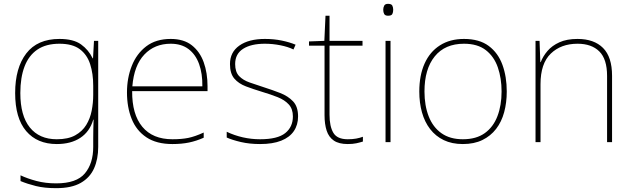

<svg xmlns="http://www.w3.org/2000/svg" viewBox="-20 -741 3295 1001"><path d="M290 -538Q363 -538 402.5 -509.5Q442 -481 463 -437H465L470 -528H492V25Q492 88 470.5 136.5Q449 185 401 212.5Q353 240 273 240Q212 240 167.5 229Q123 218 87 203V173Q123 190 170 202.5Q217 215 273 215Q379 215 422.5 163Q466 111 466 25V-17Q466 -46 466.5 -67Q467 -88 468 -117H466Q448 -55 399 -22.5Q350 10 276 10Q174 10 116.5 -57.5Q59 -125 59 -256Q59 -387 117 -462.5Q175 -538 290 -538ZM290 -513Q220 -513 175 -482.5Q130 -452 108 -394.5Q86 -337 86 -256Q86 -138 135.5 -76.5Q185 -15 276 -15Q335 -15 372 -35.5Q409 -56 429.5 -89.5Q450 -123 458 -164Q466 -205 466 -246V-294Q466 -357 450 -406.5Q434 -456 396 -484.5Q358 -513 290 -513Z M870 -538Q938 -538 980 -505Q1022 -472 1042 -416.5Q1062 -361 1062 -291V-266H669Q668 -145 722 -80Q776 -15 879 -15Q927 -15 961.5 -22Q996 -29 1042 -50V-23Q1004 -6 965.5 2Q927 10 879 10Q796 10 743.5 -25Q691 -60 666.5 -121Q642 -182 642 -259Q642 -334 667 -397.5Q692 -461 742.5 -499.5Q793 -538 870 -538ZM870 -513Q786 -513 732.5 -456.5Q679 -400 670 -291H1035Q1036 -357 1018 -407Q1000 -457 963 -485Q926 -513 870 -513Z M1534 -134Q1534 -90 1512 -57.5Q1490 -25 1446 -7.5Q1402 10 1336 10Q1281 10 1236 -0.5Q1191 -11 1162 -24V-54Q1202 -35 1246 -25Q1290 -15 1336 -15Q1427 -15 1467 -47Q1507 -79 1507 -134Q1507 -173 1485.5 -196.5Q1464 -220 1427.5 -234.5Q1391 -249 1347 -262Q1301 -276 1262.5 -290.5Q1224 -305 1201.5 -331.5Q1179 -358 1179 -407Q1179 -469 1228 -503.5Q1277 -538 1361 -538Q1408 -538 1449 -529.5Q1490 -521 1521 -508L1510 -483Q1482 -497 1441.5 -505Q1401 -513 1361 -513Q1289 -513 1247.5 -486.5Q1206 -460 1206 -407Q1206 -366 1226.5 -344.5Q1247 -323 1281.5 -311Q1316 -299 1356 -286Q1400 -272 1441 -256Q1482 -240 1508 -212.5Q1534 -185 1534 -134Z M1793 -15Q1818 -15 1837 -18.5Q1856 -22 1872 -28V-3Q1856 2 1837.5 6Q1819 10 1793 10Q1747 10 1720.5 -8Q1694 -26 1683 -60Q1672 -94 1672 -140V-503H1591V-525L1671 -528L1677 -659H1698V-528H1870V-503H1698V-143Q1698 -82 1718 -48.5Q1738 -15 1793 -15Z M2016 -528V0H1990V-528ZM2003 -721Q2021 -721 2025.5 -711.5Q2030 -702 2030 -690Q2030 -677 2025.5 -668Q2021 -659 2003 -659Q1988 -659 1983 -668Q1978 -677 1978 -690Q1978 -702 1983 -711.5Q1988 -721 2003 -721Z M2622 -264Q2622 -206 2608.5 -156Q2595 -106 2566.5 -69Q2538 -32 2495 -11Q2452 10 2393 10Q2336 10 2293.5 -10.5Q2251 -31 2222.5 -68Q2194 -105 2180 -155Q2166 -205 2166 -264Q2166 -348 2193.5 -409.5Q2221 -471 2273.5 -504.5Q2326 -538 2399 -538Q2479 -538 2528 -501.5Q2577 -465 2599.5 -403Q2622 -341 2622 -264ZM2193 -264Q2193 -191 2215 -134.5Q2237 -78 2281.5 -46.5Q2326 -15 2393 -15Q2463 -15 2507.5 -47Q2552 -79 2573.5 -135.5Q2595 -192 2595 -264Q2595 -333 2575.5 -389.5Q2556 -446 2513 -479.5Q2470 -513 2399 -513Q2300 -513 2246.5 -447Q2193 -381 2193 -264Z M2991 -538Q3077 -538 3124 -491Q3171 -444 3171 -346V0H3145V-345Q3145 -433 3104.5 -473Q3064 -513 2991 -513Q2905 -513 2851.5 -461.5Q2798 -410 2798 -302V0H2772V-528H2793L2797 -417H2799Q2811 -448 2834.5 -475.5Q2858 -503 2896.5 -520.5Q2935 -538 2991 -538Z"/></svg>

Font: Noto Sans Hebrew Thin Thin
Style: Regular
Weight: 250
Version: Version 3.001